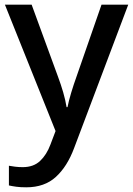

<svg xmlns="http://www.w3.org/2000/svg" viewBox="-20 -559 567 819"><path d="M1 -539H115L227 -233Q240 -198 249.5 -165.5Q259 -133 264 -102H268Q273 -128 283.5 -163Q294 -198 307 -234L413 -539H527L296 73Q267 151 218.5 195.5Q170 240 92 240Q67 240 49 237.5Q31 235 18 232V148Q28 150 44 152Q60 154 77 154Q123 154 151 127.5Q179 101 195 58L217 0Z"/></svg>

Font: Noto Sans Vithkuqi Medium
Style: Regular
Weight: 500
Version: Version 1.001